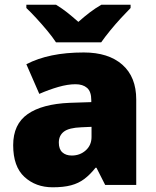

<svg xmlns="http://www.w3.org/2000/svg" viewBox="-20 -786 663 816"><path d="M336 -563Q441 -563 500 -511Q559 -459 559 -363V0H427L390 -73H386Q363 -44 338.5 -25.5Q314 -7 282 1.5Q250 10 204 10Q132 10 84 -34Q36 -78 36 -169Q36 -258 97.5 -301Q159 -344 276 -349L368 -352V-360Q368 -397 350 -412.5Q332 -428 301 -428Q268 -428 228 -416.5Q188 -405 147 -387L92 -513Q140 -538 200.5 -550.5Q261 -563 336 -563ZM325 -245Q273 -243 251.5 -226.5Q230 -210 230 -180Q230 -152 245 -138.5Q260 -125 285 -125Q320 -125 344.5 -147Q369 -169 369 -204V-247ZM218 -606Q203 -629 180.5 -656Q158 -683 134.5 -708.5Q111 -734 92 -752V-766H218Q244 -750 265.5 -733Q287 -716 313 -693Q339 -716 362 -733.5Q385 -751 411 -766H535V-752Q518 -735 494.5 -709.5Q471 -684 448.5 -656.5Q426 -629 410 -606Z"/></svg>

Font: Noto Sans Meetei Mayek Black
Style: Regular
Weight: 900
Designer: Monotype Design Team and Neelakash Kshetrimayum
Foundry: Monotype Imaging Inc.
Version: Version 2.002; ttfautohint (v1.8.4.7-5d5b)